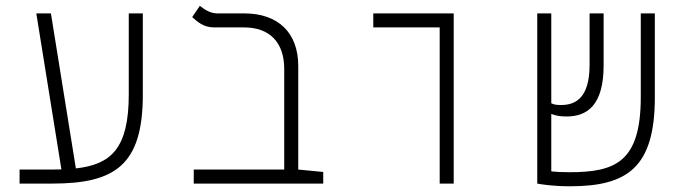

<svg xmlns="http://www.w3.org/2000/svg" viewBox="-20 -632 2384 661"><path d="M47.4 0H160.2C377 0 471.7 -64.5 471.7 -306.2V-585.9H423.3V-307.1C423.3 -121.1 362.8 -65.9 241.2 -52.2L155.3 -585.9H105L191.4 -48.8C180.7 -48.3 168.9 -48.3 157.2 -48.3H47.4Z M1092.8 -40 1006.8 -48.3V-404.8C1006.8 -520 937 -585.9 820.8 -585.9H727.5C703.1 -585.9 682.6 -600.6 668 -611.8L641.6 -573.2C658.7 -558.1 679.7 -537.6 717.3 -537.6H820.8C907.2 -537.6 958.5 -486.8 958.5 -395V-48.3H647V0H1092.8Z M1493.7 0H1542V-585.9H1265.1V-537.6H1493.7Z M1942.4 9.3C2139.6 9.3 2234.4 -55.2 2234.4 -296.9V-585.9H2186V-297.9C2186 -73.2 2097.7 -39.1 1939.5 -39.1C1912.1 -39.1 1892.1 -40.5 1877.9 -42V-239.7C1895.5 -233.4 1907.2 -231 1930.7 -231C2000.5 -231 2058.1 -268.6 2058.1 -406.7V-585.9H2009.8V-409.2C2009.8 -293.5 1960.4 -270.5 1911.6 -270.5C1896.5 -270.5 1888.2 -271.5 1877.9 -276.4V-585.9H1829.6V0C1844.7 2.9 1884.8 9.3 1942.4 9.3Z"/></svg>

Font: Cascadia Code PL ExtraLight
Style: Regular
Weight: 200
Monospace: yes
Designer: Aaron Bell
Foundry: Saja Typeworks
Version: Version 2404.023